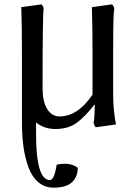

<svg xmlns="http://www.w3.org/2000/svg" viewBox="-20 -574 601 884"><path d="M416 -94Q372 -37 333 -8.5Q294 20 235 20Q184 20 146 -10V43Q146 255 210 255Q230 255 241 184Q258 180 278 180Q315 180 338 199Q338 240 311.5 265Q285 290 227 290Q186 290 156.5 265Q127 240 111 196Q95 152 88 101.5Q81 51 81 -10V-339Q81 -453 78 -541Q140 -549 171 -554Q180 -544 181 -534Q176 -508 176 -167Q176 -107 197 -72.5Q218 -38 254 -38Q338 -38 406 -138V-339Q406 -453 403 -541Q465 -549 496 -554Q505 -544 506 -534Q501 -510 501 -348V-142Q501 -66 514 -1Q452 7 421 12Q412 2 411 -8Q416 -32 416 -94Z"/></svg>

Font: Adamina
Style: Regular
Weight: 400
Designer: Cyreal (www.cyreal.org)
Foundry: Cyreal
Version: Version 1.011